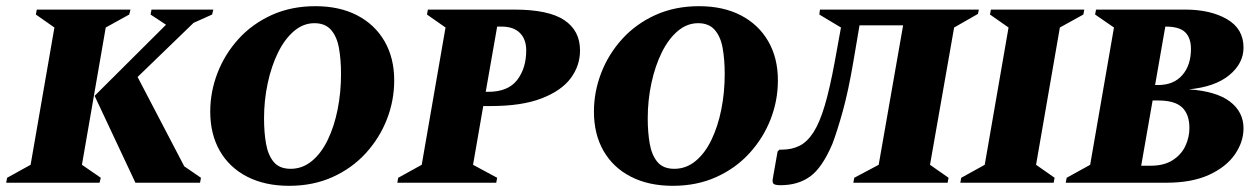

<svg xmlns="http://www.w3.org/2000/svg" viewBox="-50 -591 4076 621"><path d="M-30 0 -27 -16 49 -58 126 -502 66 -544 69 -560H372L368 -544L292 -502L215 -58L276 -16L272 0ZM388 0 256 -281 487 -511 437 -544 440 -560H640L636 -544L576 -517L395 -342L546 -53L600 -16L597 0Z M885 10Q807 10 749.5 -19.5Q692 -49 661 -103Q630 -157 630 -230Q630 -294 653.5 -355Q677 -416 721.5 -465Q766 -514 829 -542.5Q892 -571 970 -571Q1048 -571 1105 -541.5Q1162 -512 1193.5 -458Q1225 -404 1225 -331Q1225 -266 1201.5 -205.5Q1178 -145 1133.5 -96Q1089 -47 1026 -18.5Q963 10 885 10ZM890 -45Q928 -45 958.5 -70Q989 -95 1010 -138.5Q1031 -182 1042 -237Q1053 -292 1053 -352Q1053 -397 1046.5 -434.5Q1040 -472 1021 -494Q1002 -516 967 -516Q931 -516 901 -490.5Q871 -465 849.5 -421.5Q828 -378 816 -322.5Q804 -267 804 -208Q804 -163 810.5 -126Q817 -89 835.5 -67Q854 -45 890 -45Z M1235 0 1238 -16 1314 -58 1391 -502 1331 -544 1334 -560H1613Q1724 -560 1775 -526Q1826 -492 1826 -428Q1826 -378 1795.5 -337.5Q1765 -297 1701 -272.5Q1637 -248 1538 -248H1513L1480 -58L1558 -16L1555 0ZM1558 -505 1521 -294H1529Q1593 -294 1622.5 -332Q1652 -370 1652 -428Q1652 -464 1631.5 -484.5Q1611 -505 1572 -505Z M2126 10Q2048 10 1990.5 -19.5Q1933 -49 1902 -103Q1871 -157 1871 -230Q1871 -294 1894.5 -355Q1918 -416 1962.5 -465Q2007 -514 2070 -542.5Q2133 -571 2211 -571Q2289 -571 2346 -541.5Q2403 -512 2434.5 -458Q2466 -404 2466 -331Q2466 -266 2442.5 -205.5Q2419 -145 2374.5 -96Q2330 -47 2267 -18.5Q2204 10 2126 10ZM2131 -45Q2169 -45 2199.5 -70Q2230 -95 2251 -138.5Q2272 -182 2283 -237Q2294 -292 2294 -352Q2294 -397 2287.5 -434.5Q2281 -472 2262 -494Q2243 -516 2208 -516Q2172 -516 2142 -490.5Q2112 -465 2090.5 -421.5Q2069 -378 2057 -322.5Q2045 -267 2045 -208Q2045 -163 2051.5 -126Q2058 -89 2076.5 -67Q2095 -45 2131 -45Z M2710 0 2713 -16 2792 -58 2871 -509H2730L2710 -391Q2694 -297 2676 -232Q2658 -167 2642 -125Q2609 -48 2570 -20Q2531 8 2475 8Q2456 8 2451.5 3Q2447 -2 2450 -16L2465 -101L2471 -107H2479Q2511 -107 2536 -119.5Q2561 -132 2581 -163Q2601 -194 2617.5 -249.5Q2634 -305 2650 -392L2670 -502L2600 -544L2602 -560H3116L3113 -546L3036 -502L2958 -58L3018 -16L3015 0Z M3056 0 3059 -16 3135 -58 3212 -502 3152 -544 3155 -560H3457L3454 -544L3378 -502L3301 -58L3361 -16L3358 0Z M3397 0 3400 -16 3476 -58 3553 -502 3492 -544 3495 -560H3783Q3865 -560 3918.5 -529Q3972 -498 3972 -437Q3972 -386 3926 -348Q3880 -310 3795 -302Q3884 -296 3928 -262.5Q3972 -229 3972 -176Q3972 -132 3944 -91.5Q3916 -51 3860.5 -25.5Q3805 0 3722 0ZM3720 -505H3719L3686 -316H3696Q3746 -316 3774 -348Q3802 -380 3802 -433Q3802 -468 3783.5 -486.5Q3765 -505 3720 -505ZM3696 -266H3678L3641 -55H3672Q3715 -55 3743 -73Q3771 -91 3784 -119Q3797 -147 3797 -177Q3797 -221 3773.5 -243.5Q3750 -266 3696 -266Z"/></svg>

Font: Spectral SC ExtraBold
Style: Italic
Weight: 800
Italic angle: -10°
Designer: Jean-Baptiste Levee
Foundry: Production Type
Version: Version 2.001